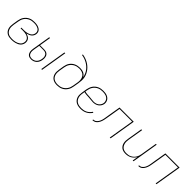

<svg xmlns="http://www.w3.org/2000/svg" viewBox="324 -2139 3552 3552"><g transform="rotate(45 2100.0 -363.5)"><path d="M254 8Q224 8 194.5 3Q165 -2 140.5 -16.5Q116 -31 99 -54Q82 -77 74 -104.5Q66 -132 66.5 -162.5Q67 -193 72 -223L88 -323Q93 -351 102.5 -379Q112 -407 129 -431.5Q146 -456 169.5 -476Q193 -496 220.5 -508Q248 -520 276.5 -524Q305 -528 333 -528Q356 -528 378.5 -525.5Q401 -523 421.5 -516.5Q442 -510 460.5 -498.5Q479 -487 491.5 -470.5Q504 -454 508.5 -432Q513 -410 509 -387Q505 -364 492.5 -343Q480 -322 460 -307.5Q440 -293 417.5 -284.5Q395 -276 372 -272Q397 -265 419.5 -254Q442 -243 458.5 -224Q475 -205 480.5 -179.5Q486 -154 482 -127Q478 -104 466 -82Q454 -60 435 -44.5Q416 -29 393.5 -19Q371 -9 347.5 -3Q324 3 300.5 5.5Q277 8 254 8ZM255 -11Q276 -11 297 -13Q318 -15 338.5 -20Q359 -25 379.5 -34Q400 -43 418 -56.5Q436 -70 447 -90Q458 -110 461 -130Q465 -152 460.5 -173.5Q456 -195 443 -210.5Q430 -226 412 -236.5Q394 -247 373.5 -252.5Q353 -258 331 -260Q309 -262 287 -262H227L230 -281H290Q310 -281 330 -282.5Q350 -284 369.5 -288.5Q389 -293 409 -300.5Q429 -308 446 -320.5Q463 -333 474 -351.5Q485 -370 488 -390Q492 -409 488 -428Q484 -447 472.5 -461.5Q461 -476 444.5 -485Q428 -494 410 -499.5Q392 -505 372.5 -507Q353 -509 333 -509Q307 -509 281 -505Q255 -501 230 -490Q205 -479 183 -461Q161 -443 145.5 -420Q130 -397 121.5 -371.5Q113 -346 109 -320L92 -220Q88 -193 87.5 -165.5Q87 -138 94 -113Q101 -88 116 -67Q131 -46 152.5 -33Q174 -20 201 -15.5Q228 -11 255 -11Z M1032 0 1118 -520H1139L1053 0ZM770 8Q750 8 730.5 3Q711 -2 696 -13.5Q681 -25 672 -42Q663 -59 659 -78Q655 -97 656 -117.5Q657 -138 660 -158L720 -520H741L704 -295H812Q832 -295 851 -291Q870 -287 886 -277Q902 -267 912.5 -251.5Q923 -236 928 -217.5Q933 -199 933 -178.5Q933 -158 930 -138Q925 -110 913 -82Q901 -54 878.5 -33Q856 -12 827 -2Q798 8 770 8ZM770 -11Q795 -11 820.5 -20Q846 -29 865 -48Q884 -67 894.5 -91.5Q905 -116 909 -141Q909 -141 909 -141Q909 -141 909 -141Q912 -158 912.5 -175Q913 -192 909 -208Q905 -224 896.5 -237.5Q888 -251 874.5 -260Q861 -269 845 -273Q829 -277 812 -277H701L681 -155Q678 -138 677 -120.5Q676 -103 679 -86.5Q682 -70 689 -55.5Q696 -41 708 -30.5Q720 -20 736.5 -15.5Q753 -11 770 -11Z M1447 8Q1417 8 1388.5 2Q1360 -4 1336.5 -19Q1313 -34 1297 -56.5Q1281 -79 1273.5 -106.5Q1266 -134 1266.5 -163.5Q1267 -193 1272 -223L1288 -323Q1293 -350 1302 -377Q1311 -404 1327.5 -428Q1344 -452 1367 -471Q1390 -490 1416.5 -501.5Q1443 -513 1470.5 -518Q1498 -523 1525 -523Q1551 -523 1575.5 -519Q1600 -515 1621.5 -504.5Q1643 -494 1660 -477Q1677 -460 1687 -439Q1681 -476 1666.5 -510Q1652 -544 1630.5 -573Q1609 -602 1581.5 -626Q1554 -650 1522.5 -668Q1491 -686 1455.5 -698.5Q1420 -711 1382 -716L1385 -735Q1424 -729 1460.5 -717Q1497 -705 1530 -686.5Q1563 -668 1591.5 -644Q1620 -620 1642.5 -590.5Q1665 -561 1681.5 -527Q1698 -493 1705.5 -455Q1713 -417 1710.5 -377Q1708 -337 1702 -297L1685 -197Q1681 -169 1671.5 -142Q1662 -115 1645.5 -90.5Q1629 -66 1606.5 -46Q1584 -26 1557.5 -14Q1531 -2 1502.5 3Q1474 8 1447 8ZM1447 -11Q1472 -11 1498 -15.5Q1524 -20 1548 -31.5Q1572 -43 1593 -61.5Q1614 -80 1629 -102.5Q1644 -125 1652.5 -150Q1661 -175 1665 -200L1682 -300L1683 -312L1685 -322Q1689 -359 1681.5 -394Q1674 -429 1652.5 -455Q1631 -481 1596.5 -492.5Q1562 -504 1525 -504Q1501 -504 1475.5 -499.5Q1450 -495 1426 -484Q1402 -473 1381 -455.5Q1360 -438 1345 -416Q1330 -394 1321.5 -369.5Q1313 -345 1309 -320L1292 -220Q1288 -193 1287.5 -166.5Q1287 -140 1293 -115.5Q1299 -91 1313 -70Q1327 -49 1348 -35.5Q1369 -22 1394.5 -16.5Q1420 -11 1447 -11Z M2064 8Q2033 8 2003 2.5Q1973 -3 1947.5 -17Q1922 -31 1904 -53.5Q1886 -76 1876.5 -103.5Q1867 -131 1867 -161.5Q1867 -192 1872 -223L1888 -323Q1893 -351 1902.5 -378.5Q1912 -406 1928.5 -431Q1945 -456 1968.5 -475.5Q1992 -495 2019 -507Q2046 -519 2074.5 -523.5Q2103 -528 2130 -528Q2155 -528 2179.5 -525Q2204 -522 2226 -513.5Q2248 -505 2266.5 -491Q2285 -477 2297 -457.5Q2309 -438 2313.5 -414.5Q2318 -391 2314 -366Q2309 -339 2292.5 -313.5Q2276 -288 2251.5 -271Q2227 -254 2198.5 -247Q2170 -240 2143 -240Q2112 -240 2081.5 -244.5Q2051 -249 2020 -250Q1989 -251 1958.5 -253.5Q1928 -256 1899 -264L1892 -220Q1887 -192 1887.5 -164.5Q1888 -137 1896 -112Q1904 -87 1920.5 -66.5Q1937 -46 1959.5 -33.5Q1982 -21 2009 -16Q2036 -11 2064 -11Q2092 -11 2121 -16Q2150 -21 2177.5 -34.5Q2205 -48 2228 -69.5Q2251 -91 2267 -117L2285 -108Q2267 -80 2242 -57Q2217 -34 2187.5 -19Q2158 -4 2126.5 2Q2095 8 2064 8ZM2143 -258Q2168 -258 2192.5 -264Q2217 -270 2238.5 -285Q2260 -300 2274.5 -322.5Q2289 -345 2293 -369Q2297 -390 2292.5 -411Q2288 -432 2277.5 -449Q2267 -466 2250.5 -478Q2234 -490 2214.5 -497Q2195 -504 2173.5 -506.5Q2152 -509 2131 -509Q2105 -509 2079 -505Q2053 -501 2028 -489.5Q2003 -478 1982 -460Q1961 -442 1945.5 -419Q1930 -396 1921.5 -371Q1913 -346 1909 -320L1902 -283Q1931 -275 1961.5 -272.5Q1992 -270 2022.5 -269Q2053 -268 2083 -263Q2113 -258 2143 -258Z M2368 0 2372 -19Q2387 -19 2402.5 -23.5Q2418 -28 2431.5 -38Q2445 -48 2455.5 -61.5Q2466 -75 2473.5 -89.5Q2481 -104 2486.5 -119Q2492 -134 2496 -149Q2500 -164 2502.5 -179.5Q2505 -195 2508 -211Q2511 -228 2513.5 -245.5Q2516 -263 2519 -281L2559 -520H2931L2845 0H2824L2907 -501H2577L2540 -278Q2538 -266 2536 -255Q2534 -244 2532 -232Q2532 -232 2532 -232Q2532 -232 2532 -232V-231Q2529 -213 2525.5 -194Q2522 -175 2518 -156.5Q2514 -138 2507.5 -119.5Q2501 -101 2492 -83.5Q2483 -66 2470.5 -50Q2458 -34 2441.5 -22Q2425 -10 2406 -5Q2387 0 2368 0Z M3241 8Q3212 8 3184.5 1.5Q3157 -5 3135.5 -20.5Q3114 -36 3099.5 -59.5Q3085 -83 3079 -110Q3073 -137 3074 -165.5Q3075 -194 3080 -223L3129 -520H3150L3100 -220Q3096 -194 3095 -168Q3094 -142 3100 -117.5Q3106 -93 3118.5 -72Q3131 -51 3151 -36.5Q3171 -22 3196 -16.5Q3221 -11 3247 -11Q3272 -11 3297 -15.5Q3322 -20 3345.5 -32Q3369 -44 3389 -62.5Q3409 -81 3423 -103.5Q3437 -126 3445 -150Q3453 -174 3457 -199L3510 -520H3531L3445 0H3424L3441 -105Q3426 -78 3404 -55.5Q3382 -33 3355 -18.5Q3328 -4 3299 2Q3270 8 3241 8Z M3568 0 3572 -19Q3587 -19 3602.5 -23.5Q3618 -28 3631.5 -38Q3645 -48 3655.5 -61.5Q3666 -75 3673.5 -89.5Q3681 -104 3686.5 -119Q3692 -134 3696 -149Q3700 -164 3702.5 -179.5Q3705 -195 3708 -211Q3711 -228 3713.5 -245.5Q3716 -263 3719 -281L3759 -520H4131L4045 0H4024L4107 -501H3777L3740 -278Q3738 -266 3736 -255Q3734 -244 3732 -232Q3732 -232 3732 -232Q3732 -232 3732 -232V-231Q3729 -213 3725.5 -194Q3722 -175 3718 -156.5Q3714 -138 3707.5 -119.5Q3701 -101 3692 -83.5Q3683 -66 3670.5 -50Q3658 -34 3641.5 -22Q3625 -10 3606 -5Q3587 0 3568 0Z"/></g></svg>

Font: Iosevka SS04 Thin Extended
Style: Italic
Weight: 100
Width: 7
Italic angle: -9°
Monospace: yes
Designer: Belleve Invis
Foundry: Belleve Invis
Version: Version 19.0.0; ttfautohint (v1.8.4)